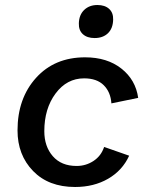

<svg xmlns="http://www.w3.org/2000/svg" viewBox="-20 -738 585 767"><path d="M358 -586Q328 -586 311 -601.5Q294 -617 295 -645Q296 -679 316.5 -698.5Q337 -718 369 -718Q399 -718 416 -702.5Q433 -687 432 -659Q431 -624 411 -605Q391 -586 358 -586ZM280 9Q174 9 112 -55Q50 -119 50 -217Q50 -345 124 -427Q198 -509 320 -509Q408 -509 465 -464Q522 -419 532 -347L425 -325Q422 -370 394.5 -397.5Q367 -425 316 -425Q247 -425 202 -364.5Q157 -304 157 -214Q157 -153 191 -114Q225 -75 286 -75Q323 -75 353.5 -95Q384 -115 396 -151L496 -116Q469 -57 412 -24Q355 9 280 9Z"/></svg>

Font: Elaine Sans Medium
Style: Italic
Weight: 500
Italic angle: -13°
Designer: Wei Huang
Foundry: Wei Huang
Version: Version 2.001;December 24, 2019;FontCreator 12.0.0.2547 64-b